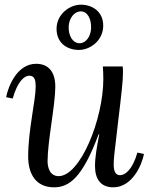

<svg xmlns="http://www.w3.org/2000/svg" viewBox="-20 -781 633 812"><path d="M322.3 -761.2C273.4 -761.2 220.2 -720.2 219.2 -661.1C218.3 -598.1 265.1 -569.8 313.5 -569.8C361.3 -569.8 415.5 -608.9 416.5 -670.9C417.5 -732.9 369.1 -761.2 322.3 -761.2ZM320.3 -732.9C349.1 -733.9 367.2 -702.1 365.2 -660.2C363.3 -625 342.3 -599.1 318.4 -598.1C287.1 -597.2 268.6 -630.9 270.5 -669.9C272.5 -705.1 294.4 -731.9 320.3 -732.9ZM33.7 -364.3C53.7 -435.1 82 -460.9 104 -460.9C127.9 -460.9 130.9 -439 130.9 -414.1C130.9 -356.9 99.1 -230 99.1 -119.1C99.1 -49.8 128.4 11.2 208.5 11.2C273.4 11.2 329.1 -30.8 397 -212.9H399.9C390.1 -163.1 381.8 -116.7 381.8 -79.1C381.8 -24.9 404.8 11.2 459 11.2C539.1 11.2 580.1 -83 588.9 -129.9L561 -135.7C541 -64.9 509.8 -40 487.8 -40C466.8 -40 460.9 -60.1 460.9 -84C460.9 -113.8 461.9 -113.8 480 -270C495.1 -396 500 -439.9 500 -474.1C500 -484.9 500 -491.2 499 -500H415C416 -482.9 417 -466.8 417 -446.8C417 -277.8 319.8 -36.1 228 -36.1C189 -36.1 181.2 -76.2 181.2 -99.1C181.2 -183.1 213.9 -337.9 213.9 -414.1C213.9 -476.1 186 -511.2 132.8 -511.2C52.7 -511.2 15.1 -417 5.9 -370.1Z"/></svg>

Font: Lora Italic
Style: Regular
Weight: 400
Italic angle: -3°
Designer: Olga Karpushina, Alexei Vanyashin
Foundry: Cyreal
Version: Version 1.011;PS 001.011;hotconv 1.0.70;makeotf.lib2.5.58329